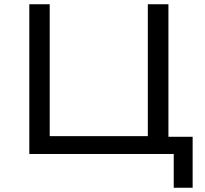

<svg xmlns="http://www.w3.org/2000/svg" viewBox="-20 -725 963 904"><path d="M798 159V0H118V-705H214V-84H676V-705H773V-81H887V159Z"/></svg>

Font: Nunito Sans 7pt SemiExpanded
Style: Regular
Weight: 400
Width: 6
Designer: Vernon Adams
Foundry: Vernon Adams
Version: Version 3.101;gftools[0.9.27]